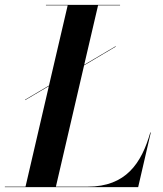

<svg xmlns="http://www.w3.org/2000/svg" viewBox="-66 -770 670 790"><path d="M37.5 -360V-358L135 -415.5L39 -2H-46V0H502.5L554.5 -225H552.5C516 -98 452 -2 295 -2H164L280 -501L410 -578V-580L280.5 -503.5L337.5 -748H428V-750H123V-748H212.5L135.5 -418Z"/></svg>

Font: Bodoni* 96pt Medium
Style: Italic
Weight: 500
Italic angle: -13°
Version: Version 2.3